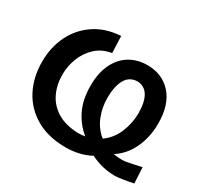

<svg xmlns="http://www.w3.org/2000/svg" viewBox="-153 -928 1198 1142"><g transform="rotate(30 446.5 -357.0)"><path d="M419 12.5Q298 12.5 213.8 -36.2Q129.5 -85 85.8 -169Q42 -253 42 -359Q42 -459 81.5 -539.8Q121 -620.5 195.2 -670.5Q269.5 -720.5 373 -727L377.5 -612Q313 -601.5 270.2 -561.8Q227.5 -522 206.2 -466.8Q185 -411.5 185 -354.5Q185 -283.5 212.5 -226.5Q240 -169.5 296.2 -135.5Q352.5 -101.5 438 -98.5Q463 -98.5 486.5 -102.5Q428 -150.5 395.5 -218.5Q363 -286.5 363 -379.5Q363 -468 392.8 -529.5Q422.5 -591 475.2 -623Q528 -655 596.5 -655Q699 -655 761.8 -584.8Q824.5 -514.5 824.5 -385.5Q824.5 -293 788.8 -216.2Q753 -139.5 686.5 -96.5Q715.5 -91 747 -91Q761.5 -91 793.2 -97.2Q825 -103.5 873.5 -114.5L879.5 -6Q844 1.5 808 7Q772 12.5 756.5 12.5Q710 12.5 667.2 1.8Q624.5 -9 587.5 -28Q550.5 -7.5 507.5 2.5Q464.5 12.5 419 12.5ZM486 -367.5Q486 -301 510.2 -241.2Q534.5 -181.5 583.5 -143Q639 -183 665.5 -248Q692 -313 692 -380Q692 -456.5 667 -498Q642 -539.5 592.5 -541.5Q537 -539.5 511.5 -492.5Q486 -445.5 486 -367.5Z"/></g></svg>

Font: Commissioner Loud SemiBold
Style: Regular
Weight: 600
Designer: Kostas Bartsokas
Foundry: Kostas Bartsokas
Version: Version 1.000; ttfautohint (v1.8.3)